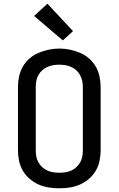

<svg xmlns="http://www.w3.org/2000/svg" viewBox="-20 -1008 640 1036"><path d="M300 8Q271 8 242.5 3.5Q214 -1 188 -12.5Q162 -24 140 -43Q118 -62 103.5 -86.5Q89 -111 83 -139.5Q77 -168 77 -196V-539Q77 -567 83 -595.5Q89 -624 103.5 -649Q118 -674 140 -693Q162 -712 188.5 -723Q215 -734 243 -740Q271 -746 300 -746Q329 -746 357 -740Q385 -734 411.5 -723Q438 -712 460 -693Q482 -674 496.5 -649Q511 -624 517 -595.5Q523 -567 523 -539V-196Q523 -168 517 -139.5Q511 -111 496.5 -86.5Q482 -62 460 -43Q438 -24 412 -12.5Q386 -1 357.5 3.5Q329 8 300 8ZM300 -76Q317 -76 333.5 -78.5Q350 -81 365 -88Q380 -95 392.5 -106.5Q405 -118 413 -132.5Q421 -147 424 -163.5Q427 -180 427 -196V-539Q427 -555 423.5 -571.5Q420 -588 412 -603Q404 -618 391.5 -629Q379 -640 363.5 -647Q348 -654 331.5 -656.5Q315 -659 298 -659Q282 -659 265.5 -656Q249 -653 234 -646Q219 -639 207 -628Q195 -617 187 -602.5Q179 -588 176 -571.5Q173 -555 173 -539V-196Q173 -180 176 -163.5Q179 -147 187 -132.5Q195 -118 207.5 -106.5Q220 -95 235 -88Q250 -81 266.5 -78.5Q283 -76 300 -76ZM319 -790 164 -922 236 -988 374 -840Z"/></svg>

Font: Iosevka Curly Medium Extended
Style: Regular
Weight: 500
Width: 7
Monospace: yes
Designer: Belleve Invis
Foundry: Belleve Invis
Version: Version 11.1.0; ttfautohint (v1.8.3)